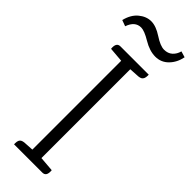

<svg xmlns="http://www.w3.org/2000/svg" viewBox="-295 -879 897 897"><g transform="rotate(45 153.5 -430.0)"><path d="M76 -806Q36 -806 19 -757L-11 -768Q0 -813 28.5 -836.5Q57 -860 89 -860Q121 -860 160.5 -834Q200 -808 225 -808Q250 -808 266 -822.5Q282 -837 288 -860L318 -851Q310 -810 283.5 -783Q257 -756 219 -756Q181 -756 139.5 -781Q98 -806 76 -806ZM70 -675H257V-668Q257 -646 244 -639Q238 -636 229 -635L179 -632H178V-45L252 -39Q256 0 229 0H42V-8Q42 -30 55 -36Q61 -39 70 -40L120 -43V-630L47 -636Q43 -675 70 -675Z"/></g></svg>

Font: Karma Light
Style: Regular
Weight: 300
Designer: Joana Correia
Foundry: Indian Type Foundry
Version: Version 1.202;PS 1.0;hotconv 1.0.78;makeotf.lib2.5.61930; tt